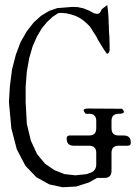

<svg xmlns="http://www.w3.org/2000/svg" viewBox="-20 -789 556 786"><path d="M425.8 -668.9 426.8 -651.4 427.7 -640.6 428.7 -606.4V-584Q428.7 -572.3 418 -568.4L404.3 -587.9L380.9 -626L376 -636.7L358.4 -664.1L347.7 -680.7L334 -694.3L320.3 -706.1L305.7 -715.8L290 -723.6L272.5 -729.5L252 -734.4L230.5 -736.3L218.8 -735.4L196.3 -720.7L172.9 -699.2L150.4 -671.9L130.9 -638.7L113.3 -598.6L99.6 -550.8L89.8 -496.1L85 -433.6V-371.1L89.8 -282.2L106.4 -212.9L131.8 -158.2L164.1 -119.1L202.1 -92.8L244.1 -76.2L289.1 -71.3L335 -76.2L345.7 -80.1Q374 -87.9 374 -116.2V-163.1Q374 -192.4 344.7 -192.4H282.2Q252.9 -192.4 252.9 -221.7Q252.9 -234.4 265.6 -234.4H344.7Q374 -234.4 374 -263.7V-293.9Q374 -323.2 344.7 -323.2H331.1Q310.5 -344.7 339.8 -344.7L479.5 -343.8Q500 -323.2 465.8 -323.2Q436.5 -323.2 436.5 -293.9V-263.7Q436.5 -234.4 465.8 -234.4H486.3Q515.6 -234.4 515.6 -205.1Q515.6 -192.4 502.9 -192.4H465.8Q436.5 -192.4 436.5 -163.1V-89.8Q436.5 -60.5 407.2 -60.5H377L343.8 -42L292 -25.4L236.3 -22.5L181.6 -34.2L128.9 -63.5L84 -110.4L48.8 -177.7L26.4 -263.7L16.6 -371.1L20.5 -436.5L29.3 -504.9L44.9 -565.4L64.5 -617.2L89.8 -661.1L118.2 -697.3L148.4 -724.6L180.7 -744.1L214.8 -755.9L252 -758.8L275.4 -760.7L298.8 -759.8L321.3 -754.9L343.8 -746.1L365.2 -734.4L376 -732.4Q386.7 -731.4 391.6 -741.2L396.5 -751L418.9 -768.6L421.9 -746.1L422.9 -735.4L423.8 -723.6L424.8 -702.1V-691.4L425.8 -680.7Z"/></svg>

Font: B2 Hana
Style: Regular
Weight: 500
Version: 2020-08-05; (max)